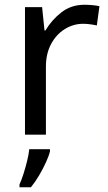

<svg xmlns="http://www.w3.org/2000/svg" viewBox="-20 -566 453 807"><path d="M335 -546Q350 -546 367.5 -544.5Q385 -543 398 -540L387 -459Q374 -462 358.5 -464Q343 -466 329 -466Q288 -466 252 -443.5Q216 -421 194.5 -380.5Q173 -340 173 -286V0H85V-536H157L167 -438H171Q197 -482 238 -514Q279 -546 335 -546ZM190 70Q186 88 173.5 115.5Q161 143 144.5 171Q128 199 110 221H62V209Q70 192 78.5 165.5Q87 139 94 110.5Q101 82 103 61H190Z"/></svg>

Font: Noto Sans Shavian
Style: Regular
Weight: 400
Designer: Monotype Design Team
Foundry: Monotype Imaging Inc.
Version: Version 2.001; ttfautohint (v1.8.4.7-5d5b)